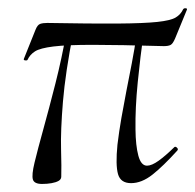

<svg xmlns="http://www.w3.org/2000/svg" viewBox="-20 -446 485 477"><path d="M305.6 9Q279.6 9 273.2 -13.4Q266.8 -35.8 271.8 -86.6Q275.8 -119.6 281.5 -152.4Q287.2 -185.2 293.8 -218.9Q300.4 -252.6 307.4 -288.6Q314.4 -324.6 320 -364L330 -372Q334 -374 335.5 -370.5Q337 -367 337 -365Q328.6 -305.8 322.2 -241.7Q315.8 -177.6 316.6 -124.6Q317 -84.2 323.7 -59.3Q330.4 -34.4 345.2 -34.4Q357 -34.4 374.1 -46.7Q391.2 -59 412 -79.4Q415 -83.4 419.5 -79.3Q424 -75.2 420 -71.4Q385.4 -33.2 358.7 -12.1Q332 9 305.6 9ZM84.6 11Q65 11 61.7 -0.1Q58.4 -11.2 65.8 -42Q73.6 -74.4 87.7 -125.2Q101.8 -176 117.7 -238.6Q133.6 -301.2 145.4 -368L162.2 -366Q142.4 -266 136.4 -193.6Q130.4 -121.2 131.7 -75.4Q133 -29.6 132.2 -7.2Q132.2 -0.4 125.5 3.4Q118.8 7.2 107.9 9.1Q97 11 84.6 11ZM48.4 -297.4Q47.4 -295.4 42.8 -295.9Q38.2 -296.4 39.2 -299.6L68.2 -372Q73 -384.2 79.7 -386.6Q86.4 -389 97.4 -389Q208.2 -387 272.9 -387.5Q337.6 -388 370.7 -391.5Q403.8 -395 416.4 -402.5Q429 -410 435 -423Q437 -426 441.5 -425.5Q446 -425 444 -421L415 -350.4Q409.4 -337.2 403.7 -334.3Q398 -331.4 387 -331.4Q275.8 -334.6 210.7 -334.6Q145.6 -334.6 112.6 -330.5Q79.6 -326.4 67 -318.4Q54.4 -310.4 48.4 -297.4Z"/></svg>

Font: Cormorant Infant Light
Style: Italic
Weight: 300
Italic angle: -10°
Designer: Christian Thalmann (Catharsis Fonts)
Foundry: Catharsis Fonts
Version: Version 4.001